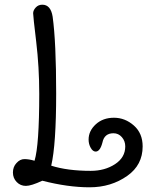

<svg xmlns="http://www.w3.org/2000/svg" viewBox="-20 -782 661 817"><path d="M160 -13Q113 9 90 9Q67 9 51 -7.5Q35 -24 35 -48Q35 -72 50 -88Q65 -105 84 -105Q103 -105 127 -98Q147 -164 147 -382Q147 -497 134 -605Q121 -713 121 -725.5Q121 -738 132 -750Q143 -762 160 -762Q196 -762 204 -711Q219 -602 219 -384.5Q219 -167 198 -77Q267 -55 366 -55Q426 -55 469.5 -83.5Q513 -112 513 -159Q513 -182 498.5 -198.5Q484 -215 463 -215Q424 -215 416 -176Q406 -137 387 -137Q375 -137 366 -153Q357 -169 357 -188Q357 -225 387.5 -253Q418 -281 465 -281Q512 -281 549.5 -248Q587 -215 587 -159Q587 -80 522 -34Q453 15 361 15Q269 15 160 -13Z"/></svg>

Font: Delius Swash Caps
Style: Regular
Weight: 400
Designer: Natalia Raices
Foundry: Natalia Raices
Version: Version 1.002